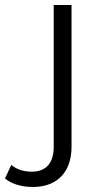

<svg xmlns="http://www.w3.org/2000/svg" viewBox="-110 -546 404 765"><path d="M21 199C121 199 175 136 175 39V-526H104V39C104 104 73 138 17 138C-16 138 -44 129 -65 111L-90 165C-64 188 -21 199 21 199Z"/></svg>

Font: Montserrat Lite
Style: Regular
Weight: 400
Designer: Julieta Ulanovsky
Foundry: Julieta Ulanovsky
Version: Version 7.200;PS 007.200;hotconv 1.0.88;makeotf.lib2.5.64775